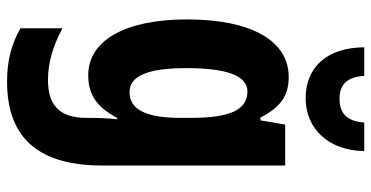

<svg xmlns="http://www.w3.org/2000/svg" viewBox="-274 -538 1052 544"><g transform="rotate(90 252.0 -266.0)"><path d="M408 -772H327C324 -722 300 -702 260 -702C219 -702 198 -724 195 -772H114C115 -663 173 -606 259 -606C343 -606 407 -670 408 -772ZM198 -558C96 -558 35 -453 35 -270C35 -94 95 10 193 10C249 10 284 -15 314 -72H318C315 -48 314 -16 314 6V16C314 95 274 124 207 124C161 124 114 112 60 83V202C104 227 151 240 211 240C378 240 449 143 449 -31V-548H333L321 -478H313C283 -537 249 -558 198 -558ZM239 -441C291 -441 314 -393 314 -280V-252C314 -153 290 -107 241 -107C195 -107 173 -159 173 -268C173 -384 195 -441 239 -441Z"/></g></svg>

Font: Noto Sans Oriya ExtCond Bold
Style: Bold
Weight: 700
Width: 2
Designer: Amélie Bonet and Sol Matas
Foundry: Google LLC
Version: Version 2.006